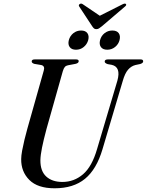

<svg xmlns="http://www.w3.org/2000/svg" viewBox="-20 -1028 810 1060"><path d="M516 -205.5 628 -582.5Q649 -658 597 -670L574.5 -674Q558 -679.5 558 -688Q558 -700 576 -700H756Q770.5 -700 770.5 -689.5Q770.5 -679.5 753.5 -674.5L727.5 -669Q704 -663 686.8 -643Q669.5 -623 657.5 -580.5L546 -204.5Q513 -93 449.2 -40.8Q385.5 11.5 281.5 11.5Q188 11.5 142 -34.5Q96 -80.5 97 -150Q97 -168 102.2 -196.5Q107.5 -225 115.2 -257Q123 -289 131 -317.5L221.5 -638Q229.5 -664 207.5 -669L169 -675.5Q154.5 -680.5 155 -689Q155 -700 172 -700H399.5Q414.5 -700 414.5 -690.5Q414.5 -679.5 397 -675.5L355 -667.5Q344 -665.5 337.8 -658.2Q331.5 -651 326.5 -634L237 -317Q220 -253.5 211.8 -212.2Q203.5 -171 203 -143.5Q202.5 -83.5 235.2 -53.5Q268 -23.5 324.5 -23.5Q389 -23.5 438.5 -66Q488 -108.5 516 -205.5ZM399.5 -753.5Q375.5 -753.5 364.8 -768.2Q354 -783 360 -806.5Q366.5 -830 385 -844.8Q403.5 -859.5 427.5 -859.5Q452 -859.5 462.5 -844.8Q473 -830 467 -806.5Q460.5 -783.5 442.2 -768.5Q424 -753.5 399.5 -753.5ZM572 -753.5Q548 -753.5 537.2 -768.2Q526.5 -783 532.5 -806.5Q538.5 -830 557.2 -844.8Q576 -859.5 600 -859.5Q625 -859.5 635.5 -844.8Q646 -830 640 -806.5Q634 -783.5 615.2 -768.5Q596.5 -753.5 572 -753.5ZM542.5 -883Q533 -875.5 526.5 -871.2Q520 -867 511.5 -867Q503.5 -867 498.8 -871.2Q494 -875.5 489 -883L418 -991Q411.5 -1000 420.5 -1006Q428.5 -1011 438 -1004L531 -941L656 -1004Q670 -1011 675 -1006Q680.5 -1000 669 -991Z"/></svg>

Font: Fraunces 72pt
Style: Italic
Weight: 400
Italic angle: -16°
Version: Version 1.000;[b76b70a41]